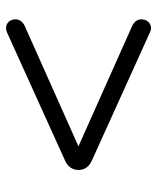

<svg xmlns="http://www.w3.org/2000/svg" viewBox="38 -608 523 640"><g transform="rotate(90 300.0 -287.5)"><path d="M88 -49Q76 -44 66 -46.5Q56 -49 50.5 -56.5Q45 -64 44 -74Q43 -84 48 -92.5Q53 -101 64 -107L512 -307V-267L64 -467Q53 -473 48 -481.5Q43 -490 44 -500Q45 -510 50.5 -517.5Q56 -525 66 -528Q76 -531 88 -525L514 -332Q546 -318 546 -287Q546 -272 538 -260.5Q530 -249 514 -242Z"/></g></svg>

Font: Nunito ExtraLight
Style: Regular
Weight: 400
Version: Version 3.602